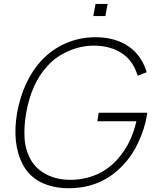

<svg xmlns="http://www.w3.org/2000/svg" viewBox="-20 -958 796 993"><path d="M525 -875H462.5L474 -937.5H536.5ZM741.5 -375 739.5 -360.5Q728.5 -293 696.5 -224Q666 -156.5 615.5 -103Q503.5 15.5 335.5 15.5Q254 15.5 192 -15.2Q130 -46 97 -108.5Q41.5 -216.5 68.5 -375Q99.5 -542 195 -646Q249.5 -703.5 321.2 -734.5Q393 -765.5 474 -765.5Q513.5 -765.5 549 -758Q584.5 -750.5 615 -735.5Q645.5 -720.5 669.8 -698.2Q694 -676 711.5 -647Q728 -620 738.5 -584.5L692.5 -566.5Q680 -602.5 668.5 -621Q639.5 -670.5 586.2 -696.2Q533 -722 465.5 -722Q399 -722 336 -694.5Q271 -667 226 -617.5Q143 -528.5 115.5 -375Q103 -302 107.2 -241.5Q111.5 -181 139.5 -131Q170 -80 223.5 -54Q277 -28 343.5 -28Q413 -28 474.5 -53.2Q536 -78.5 584.5 -131Q625 -176 648.5 -224.5Q672 -273 685.5 -331H483.5L490.5 -375Z"/></svg>

Font: Russisch Sans ExtraLight
Style: Italic
Weight: 200
Width: 4
Italic angle: -10°
Designer: Michael Sharanda (font) & Cristiano Sobral (main changes)
Foundry: Michael Sharanda
Version: Version 2.00;September 8, 2020;FontCreator 13.0.0.2681 64-bi